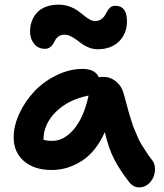

<svg xmlns="http://www.w3.org/2000/svg" viewBox="-20 -773 708 830"><path d="M173.8 -562Q145 -562 127.4 -583.7Q109.9 -605.5 109.9 -637.2Q109.9 -659.2 116.7 -679.2Q123.5 -699.2 137.7 -716.1Q151.9 -732.9 176.5 -742.9Q201.2 -752.9 232.9 -752.9Q256.8 -752.9 278.1 -745.6Q299.3 -738.3 314 -728Q328.6 -717.8 341.3 -707.3Q354 -696.8 366.5 -689.5Q378.9 -682.1 390.1 -682.1Q405.8 -682.1 416.3 -689Q426.8 -695.8 432.6 -705.3Q438.5 -714.8 443.6 -724.6Q448.7 -734.4 457.3 -741.2Q465.8 -748 478 -748Q528.8 -748 528.8 -681.2Q528.8 -627.4 494.4 -593.8Q460 -560.1 402.8 -560.1Q383.3 -560.1 366 -566.7Q348.6 -573.2 335.7 -582.5Q322.8 -591.8 310.8 -600.8Q298.8 -609.9 285.6 -616.5Q272.5 -623 259.8 -623Q244.6 -623 234.9 -616.7Q225.1 -610.4 220 -601.6Q214.8 -592.8 210 -583.7Q205.1 -574.7 196 -568.4Q187 -562 173.8 -562ZM203.1 -38.1Q128.4 -38.1 83.7 -76.4Q39.1 -114.7 39.1 -179.2Q39.1 -230 64.2 -283.4Q89.4 -336.9 129.6 -379.2Q169.9 -421.4 225.3 -448.2Q280.8 -475.1 336.9 -475.1Q391.1 -475.1 407.2 -439Q418.9 -440.9 423.8 -440.9Q457 -440.9 481.2 -421.1Q505.4 -401.4 514.2 -370.1Q516.1 -363.8 525.4 -329.1Q534.7 -294.4 536.6 -287.8Q538.6 -281.2 547.1 -253.4Q555.7 -225.6 560.1 -216.3Q564.5 -207 573.7 -184.3Q583 -161.6 591.6 -148.4Q600.1 -135.3 612.1 -116.5Q624 -97.7 638.2 -80.1Q648.9 -66.4 649.9 -46.1Q650.9 -25.9 643.3 -7.6Q635.7 10.7 619.4 23.9Q603 37.1 582 37.1Q556.6 37.1 539.1 15.1Q498.5 -36.6 473.9 -84.2Q449.2 -131.8 433.1 -202.1Q395 -116.7 333.7 -77.4Q272.5 -38.1 203.1 -38.1ZM168 -169.9V-168.9Q182.1 -164.1 206.1 -164.1Q257.3 -164.1 300 -215.1Q342.8 -266.1 362.8 -359.9Q273.4 -341.8 220.7 -288.6Q168 -235.4 168 -169.9Z"/></svg>

Font: Shantell Sans Irregular
Style: Regular
Weight: 600
Designer: Stephen Nixon, Anya Danilova, Shantell Martin
Foundry: Arrow Type
Version: Version 1.006;[9816181b4]